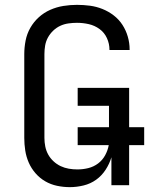

<svg xmlns="http://www.w3.org/2000/svg" viewBox="-20 -763 640 791"><path d="M268 8Q241 8 215 2.5Q189 -3 166.5 -16Q144 -29 126.5 -49Q109 -69 98.5 -93Q88 -117 84 -143Q80 -169 80 -195V-540Q80 -568 85.5 -596Q91 -624 105 -648.5Q119 -673 140 -692Q161 -711 187 -722.5Q213 -734 241 -738.5Q269 -743 297 -743Q324 -743 350.5 -739.5Q377 -736 402 -726Q427 -716 448.5 -699.5Q470 -683 484.5 -660.5Q499 -638 506.5 -612Q514 -586 514 -560Q514 -559 514 -558Q514 -557 514 -557H431Q431 -557 431 -557.5Q431 -558 431 -558Q431 -583 420.5 -606Q410 -629 390 -643.5Q370 -658 346 -663.5Q322 -669 297 -669Q280 -669 262 -666.5Q244 -664 228 -656.5Q212 -649 199 -636.5Q186 -624 177.5 -608.5Q169 -593 166 -575.5Q163 -558 163 -540V-195Q163 -177 166.5 -159.5Q170 -142 178.5 -126.5Q187 -111 200.5 -98.5Q214 -86 230 -78.5Q246 -71 263.5 -68Q281 -65 299 -65Q322 -65 344 -70.5Q366 -76 384 -89.5Q402 -103 413 -123Q424 -143 428 -165H300V-239H429V-327H300V-401H512V-239H574V-165H512V0H439V-115Q431 -88 415 -63.5Q399 -39 376 -22.5Q353 -6 324.5 1Q296 8 268 8Z"/></svg>

Font: Iosevka Custom Extended
Style: Regular
Weight: 400
Width: 7
Monospace: yes
Designer: Belleve Invis
Foundry: Belleve Invis
Version: Version 11.2.4; ttfautohint (v1.8.4)